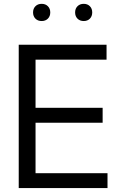

<svg xmlns="http://www.w3.org/2000/svg" viewBox="-20 -961 640 981"><path d="M75.7 0V-732.4H524.4V-656.2H161.6V-410.2H504.4V-334H161.6V-76.2H529.3V0ZM407.7 -853.5Q388.2 -853.5 376 -865.7Q363.8 -877.9 363.8 -897.5Q363.8 -917 376 -929.2Q388.2 -941.4 407.7 -941.4Q427.2 -941.4 439.2 -929.2Q451.2 -917 451.2 -897.5Q451.2 -877.9 439.2 -865.7Q427.2 -853.5 407.7 -853.5ZM192.9 -853.5Q173.3 -853.5 161.1 -865.7Q148.9 -877.9 148.9 -897.5Q148.9 -917 161.1 -929.2Q173.3 -941.4 192.9 -941.4Q212.4 -941.4 224.6 -929.2Q236.8 -917 236.8 -897.5Q236.8 -877.9 224.6 -865.7Q212.4 -853.5 192.9 -853.5Z"/></svg>

Font: Kumbh Sans
Style: Regular
Weight: 400
Version: Version 1.005